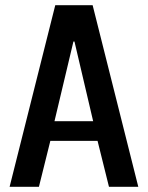

<svg xmlns="http://www.w3.org/2000/svg" viewBox="-20 -720 570 740"><path d="M17 0 193 -700H337L513 0H400L356 -177H174L130 0ZM190 -253H339L267 -560H263Z"/></svg>

Font: Cuprum SemiBold
Style: Regular
Weight: 600
Designer: Jovanny Lemonad
Foundry: Jovanny Lemonad
Version: Version 3.000